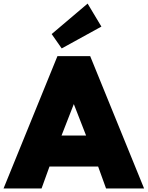

<svg xmlns="http://www.w3.org/2000/svg" viewBox="-51 -1068 836 1088"><path d="M-30.9 0 274.5 -750H460L765.5 0H550L505 -124.5H229.5L184.5 0ZM241.8 -875 445.5 -1047.7 523.6 -917.3 298.6 -793.6ZM367.3 -478.2 297.7 -300H436.8Z"/></svg>

Font: Spartan MB Black
Style: Regular
Weight: 900
Designer: Matt Bailey, Mirko Velimirovic
Foundry: Matt Bailey
Version: Version 1.005